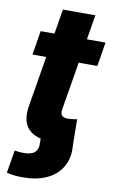

<svg xmlns="http://www.w3.org/2000/svg" viewBox="-98 -727 591 993"><g transform="rotate(10 198.0 -230.5)"><path d="M10.3 205.1 30.3 85.9Q42.5 87.9 54.7 88.9Q66.9 89.8 79.1 89.8Q117.2 89.8 135 74.7Q152.8 59.6 152.3 29.8L151.9 -6.3H321.8L322.8 20Q325.2 78.1 298.6 122.3Q272 166.5 220 190.7Q168 214.8 94.2 214.8Q70.3 214.8 49.1 212.4Q27.8 210 10.3 205.1ZM396 -545.9 375.5 -419.4H34.7L55.2 -545.9ZM149.4 -675.8H319.8L235.4 -167Q231.9 -145 240.7 -134.8Q249.5 -124.5 272.5 -124.5Q280.8 -124.5 297.1 -126.5Q313.5 -128.4 320.3 -130.4L321.8 -6.3Q292 2 264.6 4.9Q237.3 7.8 212.9 7.8Q126 7.8 87.9 -33Q49.8 -73.7 62.5 -151.9Z"/></g></svg>

Font: Inter ExtraBold
Style: Italic
Weight: 800
Italic angle: -9.3988°
Designer: Rasmus Andersson
Foundry: rsms
Version: Version 4.001;git-66647c0bb